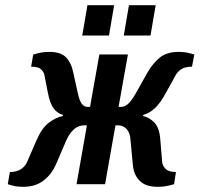

<svg xmlns="http://www.w3.org/2000/svg" viewBox="-20 -710 769 740"><path d="M70 10Q45 10 27.5 5Q10 0 10 0L18 -47Q45 -47 61.5 -58.5Q78 -70 84 -85L121 -170Q141 -216 167.5 -236.5Q194 -257 222 -263L223 -267Q201 -273 186.5 -292.5Q172 -312 164 -355L151 -422Q148 -434 137.5 -443.5Q127 -453 100 -453L108 -500Q108 -500 127.5 -505Q147 -510 171 -510Q214 -510 234.5 -489Q255 -468 263 -428L279 -355Q286 -321 295.5 -309.5Q305 -298 317 -298H327L363 -500H473L437 -298H447Q460 -298 473.5 -309.5Q487 -321 506 -355L547 -428Q570 -468 597 -489Q624 -510 668 -510Q692 -510 710.5 -505Q729 -500 729 -500L720 -453Q693 -453 679 -443.5Q665 -434 658 -422L621 -355Q598 -312 576.5 -292.5Q555 -273 532 -267L531 -263Q557 -257 576 -236.5Q595 -216 598 -170L605 -85Q607 -70 619 -58.5Q631 -47 658 -47L651 0Q651 0 631.5 5Q612 10 587 10Q541 10 518 -13.5Q495 -37 492 -75L483 -170Q482 -197 468.5 -212Q455 -227 435 -227H425L385 0H275L315 -227H305Q262 -227 236 -170L195 -75Q178 -37 147 -13.5Q116 10 70 10ZM457 -573 477 -690H580L560 -573ZM297 -573 317 -690H420L400 -573Z"/></svg>

Font: Cuprum SemiBold
Style: Italic
Weight: 600
Italic angle: -10°
Version: Version 3.000